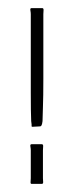

<svg xmlns="http://www.w3.org/2000/svg" viewBox="-20 -454 200 474"><path d="M85 -155Q84 -147 82.5 -144.5Q81 -142 79 -142L60 -141Q59 -141 58 -142V-147L57 -155Q56 -176 56 -226Q56 -276 56 -364V-419Q56 -423 55 -428.5Q54 -434 58 -434H84Q88 -434 87.5 -428.5Q87 -423 87 -419V-364V-259Q87 -216 86 -189.5Q85 -163 85 -155ZM83 0H58Q55 0 55.5 -5Q56 -10 56 -14V-83Q56 -87 55 -92.5Q54 -98 58 -98H83Q87 -98 86.5 -92.5Q86 -87 86 -83V-14Q86 -10 86.5 -5Q87 0 83 0Z"/></svg>

Font: Chathura
Style: Regular
Weight: 400
Designer: Appaji Ambarisha Darbha
Foundry: Aditya Fonts
Version: Version 1.001 2016